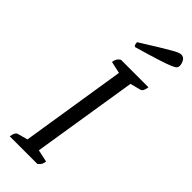

<svg xmlns="http://www.w3.org/2000/svg" viewBox="-281 -896 927 927"><g transform="rotate(45 183.0 -432.5)"><path d="M26 0Q28 -16 33 -25Q38 -34 46 -36L111 -54L95 -38L184 -601L197 -586L121 -603Q123 -617 128 -625.5Q133 -634 144 -641H332Q330 -625 325 -616Q320 -607 312 -605L242 -587L261 -604L171 -39L158 -55L236 -38Q234 -24 229.5 -16Q225 -8 214 0ZM151 -733Q144 -733 141.5 -740.5Q139 -748 139 -756Q194 -791 229 -812Q264 -833 284.5 -845Q305 -857 315.5 -861Q326 -865 332 -865Q350 -865 358 -849.5Q366 -834 366 -820Q366 -813 361.5 -807Q357 -801 337.5 -792.5Q318 -784 274 -770Q230 -756 151 -733Z"/></g></svg>

Font: Petrona
Style: Italic
Weight: 400
Italic angle: -9°
Designer: Ringo R. Seeber
Foundry: Ringo R. Seeber
Version: Version 2.001; ttfautohint (v1.8.3)